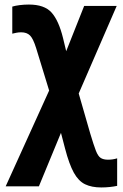

<svg xmlns="http://www.w3.org/2000/svg" viewBox="-20 -579 540 844"><path d="M425 245Q383 245 354 231Q325 217 304.5 180Q284 143 266 74L248 5L151 240H5L196 -181L139 -367Q126 -409 112 -423Q98 -437 73 -437Q62 -437 52 -435Q42 -433 34 -431V-550Q47 -554 66.5 -556.5Q86 -559 107 -559Q175 -559 206.5 -524Q238 -489 257 -412L271 -354L350 -553H493L326 -168L377 9Q392 59 401.5 83.5Q411 108 423 115.5Q435 123 455 123Q476 123 495 117V238Q481 241 463 243Q445 245 425 245Z"/></svg>

Font: Noto Sans Mono ExtraCondensed Black
Style: Regular
Weight: 900
Width: 2
Designer: Monotype Design Team
Foundry: Monotype Imaging Inc.
Version: Version 2.014